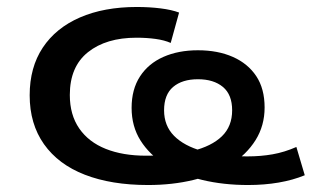

<svg xmlns="http://www.w3.org/2000/svg" viewBox="-20 -521 893 550"><path d="M404 9Q299 9 223 -20.5Q147 -50 106 -108Q65 -166 65 -248Q65 -328 102.5 -384.5Q140 -441 209 -471Q278 -501 372 -501Q408 -501 440 -497Q472 -493 493 -485L469 -398Q451 -406 425.5 -409.5Q400 -413 371 -413Q284 -413 232 -371.5Q180 -330 180 -249Q180 -192 207 -153Q234 -114 283 -94.5Q332 -75 398 -75Q476 -75 531 -88.5Q586 -102 615.5 -130.5Q645 -159 645 -205Q645 -250 618.5 -272Q592 -294 547 -294Q502 -294 476 -272Q450 -250 450 -205Q450 -161 478.5 -132Q507 -103 560.5 -88Q614 -73 689 -73Q727 -73 761 -79Q795 -85 829 -100L853 -19Q819 -5 778 2Q737 9 691 9Q620 9 559.5 -5.5Q499 -20 453.5 -49Q408 -78 382.5 -118.5Q357 -159 357 -212Q357 -265 381 -302Q405 -339 448 -358Q491 -377 547 -377Q604 -377 647 -358Q690 -339 714 -303Q738 -267 738 -213Q738 -161 712 -119.5Q686 -78 640 -49Q594 -20 534 -5.5Q474 9 404 9Z"/></svg>

Font: Nunito Sans 10pt Expanded SemiBold
Style: Regular
Weight: 600
Width: 7
Designer: Vernon Adams
Foundry: Vernon Adams
Version: Version 3.101;gftools[0.9.27]